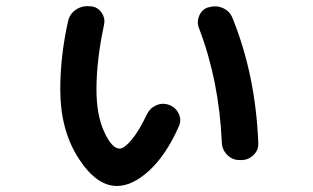

<svg xmlns="http://www.w3.org/2000/svg" viewBox="-20 -569 1040 637"><path d="M716 -95Q707 -302 640 -476Q632 -497 641.5 -518Q651 -539 672 -545H674Q698 -552 720 -542Q742 -532 751 -510Q828 -321 837 -94Q838 -71 821 -54.5Q804 -38 781 -38H774Q751 -38 734 -55Q717 -72 716 -95ZM368 48Q299 48 239.5 -45.5Q180 -139 180 -272Q180 -384 206 -499Q211 -523 232 -537Q253 -551 278 -548H282Q304 -546 317 -527Q330 -508 325 -486Q300 -369 300 -272Q300 -188 325.5 -132Q351 -76 377 -76Q392 -76 416.5 -105Q441 -134 467 -189Q477 -210 498 -219.5Q519 -229 541 -221Q563 -213 573 -191.5Q583 -170 573 -149Q532 -56 476 -4Q420 48 368 48Z"/></svg>

Font: Rounded Mplus 1c Bold
Style: Bold
Weight: 700
Version: Version 1.059.20150529